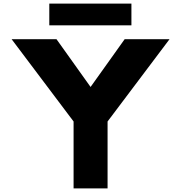

<svg xmlns="http://www.w3.org/2000/svg" viewBox="-20 -1042 1002 1062"><path d="M44.4 -825 387 -370V0H575V-370L917.6 -825H669.4L481 -561L292.6 -825ZM252.7 -1022V-902H706.9V-1022Z"/></svg>

Font: Hussar
Style: BdSuprExt
Weight: 700
Foundry: Cannot Into Space Fonts
Version: Version 2.00